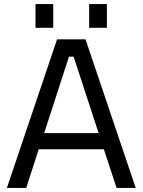

<svg xmlns="http://www.w3.org/2000/svg" viewBox="-20 -932 707 952"><path d="M156 -794V-912H244V-794ZM422 -794V-912H510V-794ZM14 0 263 -737H404L653 0H558L495 -192H172L110 0ZM199 -272H469L345 -651H322Z"/></svg>

Font: Tomorrow
Style: Regular
Weight: 400
Designer: Tony de Marco, Monica Rizzolli
Foundry: Just in Type
Version: Version 2.002